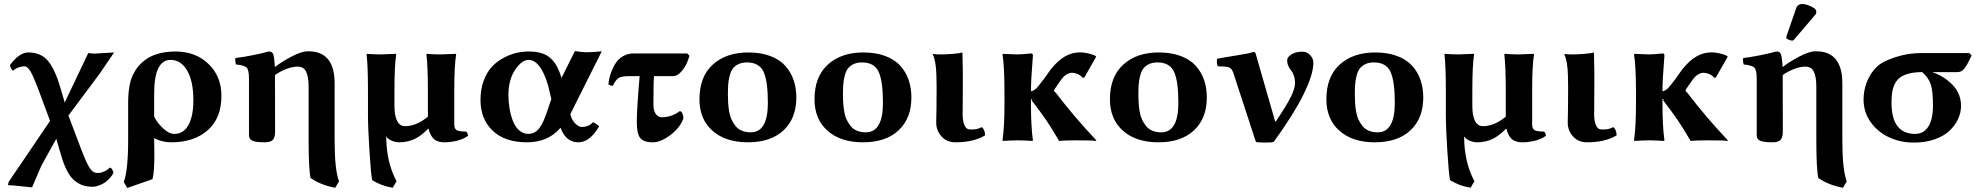

<svg xmlns="http://www.w3.org/2000/svg" viewBox="-20 -701 9887 959"><path d="M179.2 -233.9 230 -97.2 22.9 208 20 224.1 45.9 225.1 140.1 234.9 187 126 261.2 -7.8 284.2 71.8C293.6 104.3 304.1 131.5 315.7 153.3C327.2 175.1 340.1 191.6 354.2 202.6C368.4 213.7 382.5 221.4 396.5 225.6C410.5 229.8 426.6 231.9 444.8 231.9C452.6 231.9 462.3 229.8 473.9 225.6C485.4 221.4 495.8 216.1 504.9 210C512.4 204.8 520.3 197.6 528.6 188.5C536.9 179.4 543 170.6 546.9 162.1C545.9 156.6 543.7 151 540.3 145.3C536.9 139.6 532.7 136.6 527.8 136.2C521.3 143.7 512.2 150.1 500.5 155.3C488.8 160.5 478.4 163.1 469.2 163.1C459.5 163.1 451.1 160.7 444.1 156C437.1 151.3 429 140.6 419.9 124C411.1 108.1 400.2 83 387.2 48.8L321.8 -124L477.1 -332L549.8 -439L448.2 -433.1C443.7 -433.1 434.6 -434.1 420.9 -436L303.2 -189L282.2 -261.2C264.3 -322.8 243.7 -367.8 220.2 -396.2C196.8 -424.7 163.7 -439 121.1 -439C91.5 -439 61 -418 29.8 -376C30.8 -369.5 32.8 -363.4 35.9 -357.9C39 -352.4 42.3 -349.1 45.9 -348.1C53.1 -355.3 62.3 -360.8 73.7 -364.5C85.1 -368.2 94.6 -370.1 102.1 -370.1C112.1 -370.1 122.6 -361 133.3 -342.8C142.7 -327.1 158 -290.9 179.2 -233.9Z M945.8 -200.2C945.8 -147.5 937.7 -106.3 921.4 -76.7C905.1 -47 881.3 -32.2 850.1 -32.2C832.8 -32.2 814.2 -41.6 794.2 -60.3C774.2 -79 759.4 -98.6 750 -119.1V-231.9C750 -345.2 777.3 -401.9 832 -401.9C866.5 -401.9 894.1 -384.1 914.8 -348.6C935.5 -313.2 945.8 -263.7 945.8 -200.2ZM741.7 193.8C747.9 169.4 751 130.5 751 77.1C751 67.4 750.8 52.5 750.5 32.5C750.2 12.5 750 -2.1 750 -11.2C776 2.8 804.7 9.8 835.9 9.8C911.1 9.8 971.6 -10.3 1017.3 -50.3C1063.1 -90.3 1085.9 -147.6 1085.9 -222.2C1085.9 -287.3 1064.4 -340.5 1021.2 -381.8C978.1 -423.2 923.3 -443.8 856.9 -443.8C786.3 -443.8 731.3 -426.3 691.9 -391.1C682.1 -382.3 673.8 -373.6 667 -365C660.2 -356.4 652.8 -344.3 644.8 -328.9C636.8 -313.4 630.7 -293.6 626.5 -269.5C622.2 -245.4 620.1 -217.6 620.1 -186V-6.8C620.1 99.6 612.8 171.2 598.1 208L615.7 237.8Z M1354 -43.5 1353.5 -321.3V-326.2C1371.4 -338.9 1390.5 -349 1410.9 -356.7C1431.2 -364.3 1449.7 -368.2 1466.3 -368.2C1486.8 -368.2 1501.1 -359.6 1509.3 -342.5C1517.4 -325.4 1521.5 -300.3 1521.5 -267.1V0C1521.5 95.1 1524.7 157.7 1531.2 188C1566.1 212.1 1607.1 228.4 1654.3 236.8L1673.3 205.1C1658.7 166.3 1651.4 98 1651.4 0V-284.2C1651.4 -338.5 1640.1 -379.1 1617.7 -405.8C1595.2 -432.5 1561.5 -445.5 1516.6 -444.8C1495.4 -444.5 1468.3 -435.5 1435.3 -418C1402.3 -400.4 1374.8 -383.1 1353 -366.2C1351.7 -392.3 1349.3 -412.4 1345.7 -426.8C1343.1 -438.2 1335.3 -443.8 1322.3 -443.8C1265.6 -428.9 1210.3 -418 1156.2 -411.1C1153.6 -404.6 1154.5 -393.9 1158.7 -378.9C1186.7 -376.3 1204.5 -371 1212.2 -363C1219.8 -355.1 1223.6 -337.1 1223.6 -309.1V-25.9C1223.6 -12.5 1229.4 -3.3 1241 2C1252.5 7.2 1272.6 9.8 1301.3 9.8C1322.1 9.8 1336.1 5.5 1343.3 -2.9C1350.4 -11.4 1354 -24.9 1354 -43.5Z M1950.2 -248C1950.2 -333.3 1953.1 -393.7 1959 -429.2L1958 -432.1L1880.9 -429.2C1858.1 -429.2 1835.4 -430.2 1813 -432.1L1811 -429.2C1815.6 -391.8 1817.9 -331.7 1817.9 -249V-129.9C1817.9 -86.9 1820.3 -26.4 1825.2 51.5C1830.1 129.5 1834.6 178.4 1838.9 198.2C1868.8 217.8 1903.2 230.6 1941.9 236.8C1950 221.2 1956.4 210.6 1960.9 205.1C1926.4 140.3 1909.2 65.3 1909.2 -20C1915 -10.6 1924.3 -3.3 1937 2C1949.7 7.2 1962.1 9.8 1974.1 9.8C2001.8 9.8 2027.1 4.4 2050 -6.3C2073 -17.1 2095.7 -34.3 2118.2 -58.1H2120.1C2127 -33 2136.4 -15.5 2148.4 -5.4C2160.5 4.7 2177.4 9.8 2199.2 9.8C2220.7 9.8 2242.4 7 2264.2 1.5C2286 -4.1 2303.9 -12.2 2317.9 -22.9C2316.9 -32.4 2313.6 -39.4 2308.1 -43.9C2286 -43.9 2270.6 -46.1 2262 -50.3C2253.3 -54.5 2249 -64.5 2249 -80.1V-249C2249 -331.7 2252.1 -391.8 2258.3 -429.2L2257.3 -432.1L2180.2 -429.2C2157.4 -429.2 2134.8 -430.2 2112.3 -432.1L2109.9 -429.2C2114.7 -389.2 2117.2 -329.4 2117.2 -250V-118.2C2079.1 -86.6 2041 -70.8 2002.9 -70.8C1985.7 -70.8 1972.6 -79.5 1963.6 -96.9C1954.7 -114.3 1950.2 -139 1950.2 -170.9Z M2733.9 -206.1 2720.7 -168 2710 -136.2C2707.4 -129.1 2703.8 -119.7 2699.2 -108.2C2694.7 -96.6 2690.7 -87.9 2687.3 -82C2683.8 -76.2 2679.5 -69.5 2674.3 -62C2669.1 -54.5 2664 -49 2658.9 -45.4C2653.9 -41.8 2648 -38.7 2641.4 -36.1C2634.7 -33.5 2627.4 -32.2 2619.6 -32.2C2601.7 -32.2 2585.9 -38.4 2572.3 -50.8C2558.6 -63.2 2548.1 -79.4 2540.8 -99.6C2533.4 -119.8 2528.1 -140.5 2524.7 -161.6C2521.2 -182.8 2519.5 -204.3 2519.5 -226.1C2519.5 -276.9 2530.6 -318.8 2552.7 -352.1C2574.9 -385.3 2597.5 -401.9 2620.6 -401.9C2643.4 -401.9 2664 -387.2 2682.4 -357.9C2700.8 -328.6 2715.2 -289.7 2725.6 -241.2ZM2620.6 -443.8C2600.4 -443.8 2580 -441.5 2559.3 -436.8C2538.7 -432 2517.3 -423.8 2495.4 -412.1C2473.4 -400.4 2454 -385.7 2437.3 -367.9C2420.5 -350.2 2406.7 -327 2396 -298.3C2385.3 -269.7 2379.9 -237.6 2379.9 -202.1C2379.9 -138.3 2400.1 -87.1 2440.7 -48.3C2481.2 -9.6 2538.2 9.8 2611.8 9.8C2682.8 9.8 2738.8 -14.5 2779.8 -63C2797.4 -14.5 2827 9.8 2868.7 9.8C2907.1 9.8 2941.7 -16.9 2972.7 -70.3C2959.3 -82 2948.7 -88.7 2940.9 -90.3C2928.5 -74.7 2909.5 -66.9 2883.8 -66.9C2876 -66.9 2866.1 -72.3 2854.2 -83.3C2842.4 -94.2 2833.8 -110 2828.6 -130.9L2985.8 -444.8C2953.9 -441.6 2928.2 -439.9 2908.7 -439.9C2896.3 -439.9 2877.3 -441.9 2851.6 -445.8L2784.7 -312C2778.2 -333.5 2771 -351.7 2763.2 -366.7C2755.4 -381.7 2745.3 -395.3 2732.9 -407.5C2720.5 -419.7 2705.1 -428.8 2686.5 -434.8C2668 -440.8 2646 -443.8 2620.6 -443.8Z M3174.8 -320.8C3165.4 -210.1 3160.6 -133.8 3160.6 -91.8C3160.6 -53.1 3166.3 -26.4 3177.5 -12C3188.7 2.5 3210.1 9.8 3241.7 9.8C3266.8 9.8 3295.4 -2.1 3327.6 -25.9C3359.9 -49.6 3381.8 -77.6 3393.6 -109.9C3393.6 -118.7 3391.8 -126.8 3388.4 -134.3C3385 -141.8 3380.7 -145.7 3375.5 -146C3347.5 -125.5 3317.5 -115.2 3285.6 -115.2C3273.6 -115.2 3263.6 -120.7 3255.6 -131.6C3247.6 -142.5 3243.7 -158 3243.7 -178.2C3243.7 -249.2 3244.6 -296.7 3246.6 -320.8H3341.8C3354.5 -320.8 3366.8 -326.8 3378.7 -338.9C3390.5 -350.9 3399.9 -363.9 3406.7 -377.9C3413.6 -391.9 3419.3 -406.6 3423.8 -421.9L3412.6 -434.1H3145.5C3127.9 -434.1 3111.9 -430.4 3097.4 -423.1C3082.9 -415.8 3071.3 -406.7 3062.5 -395.8C3053.7 -384.8 3046.1 -372.1 3039.6 -357.4C3033 -342.8 3028.3 -329.4 3025.4 -317.4C3022.5 -305.3 3020.2 -293.1 3018.6 -280.8C3022.1 -275.6 3029.8 -272.9 3041.5 -272.9C3051.3 -293.8 3061.4 -307 3071.8 -312.5C3082.2 -318 3100.1 -320.8 3125.5 -320.8Z M3473.6 -205.1C3473.6 -138.7 3495.4 -86.3 3538.8 -47.9C3582.3 -9.4 3641.3 9.8 3715.8 9.8C3791.7 9.8 3850.9 -10.2 3893.6 -50C3936.2 -89.9 3957.5 -144.5 3957.5 -213.9C3957.5 -246.1 3952.9 -275.6 3943.6 -302.2C3934.3 -328.9 3920.2 -352.6 3901.4 -373.3C3882.5 -394 3857.4 -410.1 3826.2 -421.6C3794.9 -433.2 3758.8 -439 3717.8 -439C3643.9 -439 3584.7 -418.8 3540.3 -378.4C3495.8 -338.1 3473.6 -280.3 3473.6 -205.1ZM3710.4 -389.2C3751.5 -389.2 3779.2 -373.7 3793.7 -342.8C3808.2 -311.8 3815.4 -259.9 3815.4 -187C3815.4 -89 3786.8 -40 3729.5 -40C3712.9 -40 3698.1 -42.8 3685.1 -48.3C3672 -53.9 3661.5 -61.8 3653.6 -72C3645.6 -82.3 3638.9 -93.2 3633.5 -104.7C3628.2 -116.3 3624.3 -129.8 3621.8 -145.3C3619.4 -160.7 3617.8 -174.6 3616.9 -187C3616.1 -199.4 3615.7 -213.1 3615.7 -228C3615.7 -247.9 3616.2 -264.7 3617.2 -278.6C3618.2 -292.4 3620.5 -306.8 3624.3 -321.8C3628 -336.8 3633.2 -348.8 3639.9 -357.9C3646.6 -367 3655.8 -374.5 3667.7 -380.4C3679.6 -386.2 3693.8 -389.2 3710.4 -389.2Z M4048.3 -205.1C4048.3 -138.7 4070.1 -86.3 4113.5 -47.9C4157 -9.4 4216 9.8 4290.5 9.8C4366.4 9.8 4425.6 -10.2 4468.3 -50C4510.9 -89.9 4532.2 -144.5 4532.2 -213.9C4532.2 -246.1 4527.6 -275.6 4518.3 -302.2C4509 -328.9 4495 -352.6 4476.1 -373.3C4457.2 -394 4432.1 -410.1 4400.9 -421.6C4369.6 -433.2 4333.5 -439 4292.5 -439C4218.6 -439 4159.4 -418.8 4115 -378.4C4070.6 -338.1 4048.3 -280.3 4048.3 -205.1ZM4285.2 -389.2C4326.2 -389.2 4353.9 -373.7 4368.4 -342.8C4382.9 -311.8 4390.1 -259.9 4390.1 -187C4390.1 -89 4361.5 -40 4304.2 -40C4287.6 -40 4272.8 -42.8 4259.8 -48.3C4246.7 -53.9 4236.2 -61.8 4228.3 -72C4220.3 -82.3 4213.6 -93.2 4208.3 -104.7C4202.9 -116.3 4199 -129.8 4196.5 -145.3C4194.1 -160.7 4192.5 -174.6 4191.7 -187C4190.8 -199.4 4190.4 -213.1 4190.4 -228C4190.4 -247.9 4190.9 -264.7 4191.9 -278.6C4192.9 -292.4 4195.2 -306.8 4199 -321.8C4202.7 -336.8 4207.9 -348.8 4214.6 -357.9C4221.3 -367 4230.6 -374.5 4242.4 -380.4C4254.3 -386.2 4268.6 -389.2 4285.2 -389.2Z M4658.2 -261.2C4658.5 -237.8 4658.3 -203.9 4657.5 -159.4C4656.7 -115 4656.2 -91.1 4656.2 -87.9C4656.2 -62.2 4665 -39.5 4682.4 -19.8C4699.8 -0.1 4723.5 9.8 4753.4 9.8C4813 9.8 4862 -1.8 4900.4 -24.9C4900.4 -33.4 4898.8 -41.5 4895.8 -49.3C4892.7 -57.1 4888.5 -62.7 4883.3 -65.9C4872.9 -60.7 4864.2 -57.5 4857.2 -56.2C4850.2 -54.9 4839.5 -54.2 4825.2 -54.2C4812.5 -54.2 4803.1 -61.4 4797.1 -75.7C4791.1 -90 4788.1 -108.4 4788.1 -130.9C4788.1 -138.3 4788.2 -158.1 4788.6 -190.2C4788.9 -222.2 4789.1 -249.5 4789.1 -272V-342.8C4789.1 -364.3 4788.4 -396.3 4787.1 -439C4780.3 -436.4 4764.7 -434.1 4740.5 -432.1C4716.2 -430.2 4697.8 -429.2 4685.1 -429.2C4663.6 -429.2 4648.9 -429.9 4641.1 -431.2L4639.2 -429.2C4650.2 -406.1 4656.2 -370.3 4657.2 -321.8Z M5253.4 -237.8C5252.1 -239.4 5250.8 -240.8 5249.5 -241.9C5248.2 -243.1 5247.2 -243.8 5246.6 -244.1C5245.9 -244.5 5245.4 -245 5245.1 -245.6C5244.8 -246.3 5244.6 -247.1 5244.6 -248C5244.6 -250.7 5245.9 -253.7 5248.5 -257.3L5278.3 -300.3C5287.8 -313.6 5297.3 -323.2 5306.9 -328.9C5316.5 -334.6 5324.7 -337.4 5331.5 -337.4C5342.6 -337.4 5353.4 -335.1 5363.8 -330.6C5374.2 -326 5382 -320.1 5387.2 -313H5395.5L5455.1 -417.5L5452.1 -421.9C5443.4 -426.4 5431.3 -430.5 5416 -434.1C5400.7 -437.7 5387.2 -439.5 5375.5 -439.5C5348.5 -439.5 5323.2 -432.8 5299.8 -419.4C5276.4 -406.1 5252.9 -384.9 5229.5 -356L5219.2 -341.8L5194.3 -306.6C5184.2 -293.3 5175.9 -282.7 5169.4 -274.9C5164.6 -268.7 5160.7 -264.2 5158 -261.2C5155.2 -258.3 5151.1 -255 5145.8 -251.5C5140.4 -247.9 5134.9 -245.8 5129.4 -245.1V-246.1C5129.4 -283.2 5132.6 -342.4 5139.2 -423.8C5139.2 -430.7 5136.2 -434.1 5130.4 -434.1C5098.8 -430.8 5075.7 -429.2 5061 -429.2C5050.9 -429.2 5037.5 -429.7 5020.8 -430.7C5004 -431.6 4993.8 -432.1 4990.2 -432.1L4987.3 -428.2C4993.8 -392.4 4997.1 -328 4997.1 -234.9V-180.2C4997.1 -105.3 4993.8 -45.2 4987.3 0L4989.3 2.9C5019.2 1 5043.8 0 5063 0C5082.8 0 5107.6 1 5137.2 2.9L5139.2 0C5132.6 -47.5 5129.4 -107.6 5129.4 -180.2V-205.1H5134.8C5137 -204.8 5137.5 -204.3 5136.2 -203.6C5133 -201.7 5132 -200.2 5133.3 -199.2C5163.6 -159.8 5187.6 -127.2 5205.3 -101.3C5223.1 -75.4 5244.6 -40.7 5270 2.9C5285.3 1 5314.1 0 5356.4 0C5412.8 0 5445.3 1 5454.1 2.9L5456.1 0C5382.5 -77.8 5314.9 -157.1 5253.4 -237.8Z M5523.9 -205.1C5523.9 -138.7 5545.7 -86.3 5589.1 -47.9C5632.6 -9.4 5691.6 9.8 5766.1 9.8C5842 9.8 5901.2 -10.2 5943.8 -50C5986.5 -89.9 6007.8 -144.5 6007.8 -213.9C6007.8 -246.1 6003.2 -275.6 5993.9 -302.2C5984.6 -328.9 5970.5 -352.6 5951.7 -373.3C5932.8 -394 5907.7 -410.1 5876.5 -421.6C5845.2 -433.2 5809.1 -439 5768.1 -439C5694.2 -439 5635 -418.8 5590.6 -378.4C5546.1 -338.1 5523.9 -280.3 5523.9 -205.1ZM5760.7 -389.2C5801.8 -389.2 5829.5 -373.7 5844 -342.8C5858.5 -311.8 5865.7 -259.9 5865.7 -187C5865.7 -89 5837.1 -40 5779.8 -40C5763.2 -40 5748.4 -42.8 5735.4 -48.3C5722.3 -53.9 5711.8 -61.8 5703.9 -72C5695.9 -82.3 5689.2 -93.2 5683.8 -104.7C5678.5 -116.3 5674.6 -129.8 5672.1 -145.3C5669.7 -160.7 5668.1 -174.6 5667.2 -187C5666.4 -199.4 5666 -213.1 5666 -228C5666 -247.9 5666.5 -264.7 5667.5 -278.6C5668.5 -292.4 5670.8 -306.8 5674.6 -321.8C5678.3 -336.8 5683.5 -348.8 5690.2 -357.9C5696.9 -367 5706.1 -374.5 5718 -380.4C5729.9 -386.2 5744.1 -389.2 5760.7 -389.2Z M6142.1 -331.1 6252.9 7.8C6257.8 9.8 6272.6 10.8 6297.4 11C6322.1 11.1 6336.9 10.1 6341.8 7.8C6408.5 -84 6458.3 -163.2 6491 -229.7C6523.7 -296.3 6540 -348.8 6540 -387.2C6540 -401.5 6534.7 -414.4 6523.9 -425.8C6513.2 -437.2 6500.5 -442.9 6485.8 -442.9C6463.1 -442.9 6444.6 -438.3 6430.4 -429.2C6416.3 -420.1 6409.2 -410.6 6409.2 -400.9C6409.2 -389.8 6411.2 -379.8 6415.3 -370.8C6419.4 -361.9 6423.8 -354.7 6428.7 -349.4C6433.6 -344 6438.1 -335.8 6442.1 -324.7C6446.2 -313.6 6448.2 -300.8 6448.2 -286.1C6448.2 -268.6 6441.8 -246.5 6429 -220C6416.1 -193.4 6392.3 -154 6357.4 -101.6C6353.5 -95.7 6351.2 -92.8 6350.6 -92.8C6349.9 -92.8 6349.1 -94.6 6348.1 -98.1L6252.9 -429.2C6251.6 -434.4 6250.2 -437.8 6248.5 -439.5C6246.9 -441.1 6244.5 -441.9 6241.2 -441.9C6229.8 -437 6200.4 -430.9 6153.1 -423.6C6105.7 -416.3 6074.4 -410.8 6059.1 -407.2C6058.1 -403.6 6057.9 -397.5 6058.3 -388.7C6058.8 -379.9 6060.1 -373.7 6062 -370.1L6099.1 -368.2C6111.2 -367.5 6120.3 -364.7 6126.5 -359.6C6132.6 -354.6 6137.9 -345.1 6142.1 -331.1Z M6605 -205.1C6605 -138.7 6626.7 -86.3 6670.2 -47.9C6713.6 -9.4 6772.6 9.8 6847.2 9.8C6923 9.8 6982.3 -10.2 7024.9 -50C7067.5 -89.9 7088.9 -144.5 7088.9 -213.9C7088.9 -246.1 7084.2 -275.6 7075 -302.2C7065.7 -328.9 7051.6 -352.6 7032.7 -373.3C7013.8 -394 6988.8 -410.1 6957.5 -421.6C6926.3 -433.2 6890.1 -439 6849.1 -439C6775.2 -439 6716.1 -418.8 6671.6 -378.4C6627.2 -338.1 6605 -280.3 6605 -205.1ZM6841.8 -389.2C6882.8 -389.2 6910.6 -373.7 6925 -342.8C6939.5 -311.8 6946.8 -259.9 6946.8 -187C6946.8 -89 6918.1 -40 6860.8 -40C6844.2 -40 6829.4 -42.8 6816.4 -48.3C6803.4 -53.9 6792.9 -61.8 6784.9 -72C6776.9 -82.3 6770.3 -93.2 6764.9 -104.7C6759.5 -116.3 6755.6 -129.8 6753.2 -145.3C6750.7 -160.7 6749.1 -174.6 6748.3 -187C6747.5 -199.4 6747.1 -213.1 6747.1 -228C6747.1 -247.9 6747.6 -264.7 6748.5 -278.6C6749.5 -292.4 6751.9 -306.8 6755.6 -321.8C6759.4 -336.8 6764.6 -348.8 6771.2 -357.9C6777.9 -367 6787.2 -374.5 6799.1 -380.4C6811 -386.2 6825.2 -389.2 6841.8 -389.2Z M7334 -248C7334 -333.3 7336.9 -393.7 7342.8 -429.2L7341.8 -432.1L7264.6 -429.2C7241.9 -429.2 7219.2 -430.2 7196.8 -432.1L7194.8 -429.2C7199.4 -391.8 7201.7 -331.7 7201.7 -249V-129.9C7201.7 -86.9 7204.1 -26.4 7209 51.5C7213.9 129.5 7218.4 178.4 7222.7 198.2C7252.6 217.8 7286.9 230.6 7325.7 236.8C7333.8 221.2 7340.2 210.6 7344.7 205.1C7310.2 140.3 7293 65.3 7293 -20C7298.8 -10.6 7308.1 -3.3 7320.8 2C7333.5 7.2 7345.9 9.8 7357.9 9.8C7385.6 9.8 7410.9 4.4 7433.8 -6.3C7456.8 -17.1 7479.5 -34.3 7502 -58.1H7503.9C7510.7 -33 7520.2 -15.5 7532.2 -5.4C7544.3 4.7 7561.2 9.8 7583 9.8C7604.5 9.8 7626.1 7 7647.9 1.5C7669.8 -4.1 7687.7 -12.2 7701.7 -22.9C7700.7 -32.4 7697.4 -39.4 7691.9 -43.9C7669.8 -43.9 7654.4 -46.1 7645.8 -50.3C7637.1 -54.5 7632.8 -64.5 7632.8 -80.1V-249C7632.8 -331.7 7635.9 -391.8 7642.1 -429.2L7641.1 -432.1L7564 -429.2C7541.2 -429.2 7518.6 -430.2 7496.1 -432.1L7493.7 -429.2C7498.5 -389.2 7501 -329.4 7501 -250V-118.2C7462.9 -86.6 7424.8 -70.8 7386.7 -70.8C7369.5 -70.8 7356.4 -79.5 7347.4 -96.9C7338.5 -114.3 7334 -139 7334 -170.9Z M7812.5 -261.2C7812.8 -237.8 7812.6 -203.9 7811.8 -159.4C7811 -115 7810.5 -91.1 7810.5 -87.9C7810.5 -62.2 7819.3 -39.5 7836.7 -19.8C7854.1 -0.1 7877.8 9.8 7907.7 9.8C7967.3 9.8 8016.3 -1.8 8054.7 -24.9C8054.7 -33.4 8053.1 -41.5 8050 -49.3C8047 -57.1 8042.8 -62.7 8037.6 -65.9C8027.2 -60.7 8018.5 -57.5 8011.5 -56.2C8004.5 -54.9 7993.8 -54.2 7979.5 -54.2C7966.8 -54.2 7957.4 -61.4 7951.4 -75.7C7945.4 -90 7942.4 -108.4 7942.4 -130.9C7942.4 -138.3 7942.5 -158.1 7942.9 -190.2C7943.2 -222.2 7943.4 -249.5 7943.4 -272V-342.8C7943.4 -364.3 7942.7 -396.3 7941.4 -439C7934.6 -436.4 7919 -434.1 7894.8 -432.1C7870.5 -430.2 7852.1 -429.2 7839.4 -429.2C7817.9 -429.2 7803.2 -429.9 7795.4 -431.2L7793.5 -429.2C7804.5 -406.1 7810.5 -370.3 7811.5 -321.8Z M8407.7 -237.8C8406.4 -239.4 8405.1 -240.8 8403.8 -241.9C8402.5 -243.1 8401.5 -243.8 8400.9 -244.1C8400.2 -244.5 8399.7 -245 8399.4 -245.6C8399.1 -246.3 8398.9 -247.1 8398.9 -248C8398.9 -250.7 8400.2 -253.7 8402.8 -257.3L8432.6 -300.3C8442.1 -313.6 8451.6 -323.2 8461.2 -328.9C8470.8 -334.6 8479 -337.4 8485.8 -337.4C8496.9 -337.4 8507.6 -335.1 8518.1 -330.6C8528.5 -326 8536.3 -320.1 8541.5 -313H8549.8L8609.4 -417.5L8606.4 -421.9C8597.7 -426.4 8585.6 -430.5 8570.3 -434.1C8555 -437.7 8541.5 -439.5 8529.8 -439.5C8502.8 -439.5 8477.5 -432.8 8454.1 -419.4C8430.7 -406.1 8407.2 -384.9 8383.8 -356L8373.5 -341.8L8348.6 -306.6C8338.5 -293.3 8330.2 -282.7 8323.7 -274.9C8318.8 -268.7 8315 -264.2 8312.3 -261.2C8309.5 -258.3 8305.4 -255 8300 -251.5C8294.7 -247.9 8289.2 -245.8 8283.7 -245.1V-246.1C8283.7 -283.2 8286.9 -342.4 8293.5 -423.8C8293.5 -430.7 8290.5 -434.1 8284.7 -434.1C8253.1 -430.8 8230 -429.2 8215.3 -429.2C8205.2 -429.2 8191.8 -429.7 8175 -430.7C8158.3 -431.6 8148.1 -432.1 8144.5 -432.1L8141.6 -428.2C8148.1 -392.4 8151.4 -328 8151.4 -234.9V-180.2C8151.4 -105.3 8148.1 -45.2 8141.6 0L8143.6 2.9C8173.5 1 8198.1 0 8217.3 0C8237.1 0 8261.9 1 8291.5 2.9L8293.5 0C8286.9 -47.5 8283.7 -107.6 8283.7 -180.2V-205.1H8289.1C8291.3 -204.8 8291.8 -204.3 8290.5 -203.6C8287.3 -201.7 8286.3 -200.2 8287.6 -199.2C8317.9 -159.8 8341.9 -127.2 8359.6 -101.3C8377.4 -75.4 8398.9 -40.7 8424.3 2.9C8439.6 1 8468.4 0 8510.7 0C8567.1 0 8599.6 1 8608.4 2.9L8610.4 0C8536.8 -77.8 8469.2 -157.1 8407.7 -237.8Z M8981.4 -681.2C8975.3 -681.2 8969.5 -679.6 8964.1 -676.5C8958.7 -673.4 8955.1 -669.3 8953.1 -664.1L8903.3 -521C8902.7 -519 8902.3 -516.1 8902.3 -512.2C8902.3 -509 8906.2 -505.8 8913.8 -502.7C8921.5 -499.6 8927.6 -498 8932.1 -498C8935.1 -498 8938.8 -500.7 8943.4 -505.9L9047.4 -627.9C9050.6 -631.5 9052.2 -636.6 9052.2 -643.1C9052.2 -652.2 9043.5 -660.8 9025.9 -668.9C9008.3 -677.1 8993.5 -681.2 8981.4 -681.2ZM8884.8 -43.5 8884.3 -321.3V-326.2C8902.2 -338.9 8921.3 -349 8941.7 -356.7C8962 -364.3 8980.5 -368.2 8997.1 -368.2C9017.6 -368.2 9031.9 -359.6 9040 -342.5C9048.2 -325.4 9052.2 -300.3 9052.2 -267.1V0C9052.2 95.1 9055.5 157.7 9062 188C9096.8 212.1 9137.9 228.4 9185.1 236.8L9204.1 205.1C9189.5 166.3 9182.1 98 9182.1 0V-284.2C9182.1 -338.5 9170.9 -379.1 9148.4 -405.8C9126 -432.5 9092.3 -445.5 9047.4 -444.8C9026.2 -444.5 8999.1 -435.5 8966.1 -418C8933 -400.4 8905.6 -383.1 8883.8 -366.2C8882.5 -392.3 8880 -412.4 8876.5 -426.8C8873.9 -438.2 8866 -443.8 8853 -443.8C8796.4 -428.9 8741 -418 8687 -411.1C8684.4 -404.6 8685.2 -393.9 8689.5 -378.9C8717.4 -376.3 8735.3 -371 8742.9 -363C8750.6 -355.1 8754.4 -337.1 8754.4 -309.1V-25.9C8754.4 -12.5 8760.2 -3.3 8771.7 2C8783.3 7.2 8803.4 9.8 8832 9.8C8852.9 9.8 8866.9 5.5 8874 -2.9C8881.2 -11.4 8884.8 -24.9 8884.8 -43.5Z M9756.8 -340.8C9764 -340.8 9770.5 -342.4 9776.4 -345.5C9782.2 -348.6 9787.8 -353.6 9793 -360.6C9798.2 -367.6 9802.3 -373.8 9805.4 -379.2C9808.5 -384.5 9812.5 -392.3 9817.4 -402.3L9827.6 -423.8L9816.9 -436H9575.7C9531.7 -436 9488.2 -429 9445.1 -414.8C9401.9 -400.6 9371.3 -384.4 9353 -366.2C9332.2 -345.4 9316.2 -320.8 9304.9 -292.5C9293.7 -264.2 9288.1 -234.7 9288.1 -204.1C9288.1 -163.1 9299.5 -126.1 9322.3 -93C9345.1 -60 9375.5 -34.3 9413.6 -16.1C9451.7 2.1 9493.5 11.2 9539.1 11.2C9577.1 11.2 9611.7 5.9 9642.6 -4.9C9673.5 -15.6 9698.3 -29.9 9717 -47.6C9735.8 -65.3 9750.1 -84.9 9760 -106.2C9769.9 -127.5 9774.9 -149.4 9774.9 -171.9C9774.9 -212.9 9760.8 -248 9732.7 -277.1C9704.5 -306.2 9670.6 -327.5 9630.9 -340.8ZM9545.9 -32.2C9467.1 -32.2 9427.7 -84.1 9427.7 -188C9427.7 -208.5 9428.9 -226.1 9431.2 -240.7C9433.4 -255.4 9437.9 -269.4 9444.6 -282.7C9451.3 -296.1 9460.2 -306.7 9471.4 -314.7C9482.7 -322.7 9497.4 -329 9515.6 -333.7C9533.9 -338.5 9555.7 -340.8 9581.1 -340.8C9602.9 -321.6 9617.3 -300.8 9624.3 -278.3C9631.3 -255.9 9634.8 -221.4 9634.8 -174.8C9634.8 -128.3 9627 -92.9 9611.6 -68.6C9596.1 -44.4 9574.2 -32.2 9545.9 -32.2Z"/></svg>

Font: Linux Biolinum G
Style: Bold
Weight: 700
Designer: Philipp H. Poll
Foundry: Philipp H. Poll
Version: Version 1.1.0